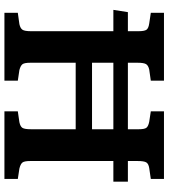

<svg xmlns="http://www.w3.org/2000/svg" viewBox="32 -774 743 846"><g transform="rotate(90 403.0 -351.5)"><path d="M37 0V-59L87 -66Q105 -70 111.5 -79.5Q118 -89 118 -118V-480H24L34 -544H118V-590Q118 -617 111.5 -626Q105 -635 84 -638L37 -645V-703H336V-645L287 -638Q269 -634 263 -624Q257 -614 257 -587V-544H550V-591Q550 -617 543.5 -625.5Q537 -634 517 -638L471 -645V-703H769V-645L721 -638Q702 -635 696 -625Q690 -615 690 -587V-544H781V-480H690V-114Q690 -88 696.5 -79.5Q703 -71 723 -66L769 -59V0H471V-59L519 -66Q538 -70 544 -79.5Q550 -89 550 -118V-314H257V-114Q257 -88 263.5 -79.5Q270 -71 289 -66L336 -59V0ZM257 -386H550V-480H257Z"/></g></svg>

Font: Literata 18pt SemiBold
Style: Regular
Weight: 600
Designer: Latin by Veronika Burian and Jose Scaglione. Greek by Irene Vlachou. Cyrillic by Vera Evstafieva.
Foundry: TypeTogether
Version: Version 3.103;gftools[0.9.29]